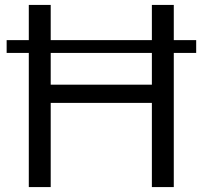

<svg xmlns="http://www.w3.org/2000/svg" viewBox="-20 -760 823 780"><path d="M597 -416V-545H186V-416ZM7 -597H97V-740H186V-597H597V-740H686V-597H777V-545H686V0H597V-342H186V0H97V-545H7Z"/></svg>

Font: EncodeSans
Style: Regular
Weight: 400
Designer: Pablo Impallari, Andres Torresi
Foundry: Pablo Impallari, Andres Torresi
Version: Version 1.000; ttfautohint (v1.4.1)